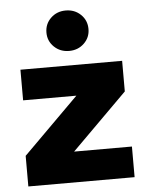

<svg xmlns="http://www.w3.org/2000/svg" viewBox="-53 -794 646 837"><g transform="rotate(-5 269.5 -375.0)"><path d="M502 0H37V-134L280 -376H47V-510H492V-376L249 -134H502ZM266 -573Q227 -573 200.5 -598.5Q174 -624 174 -661Q174 -699 200.5 -724.5Q227 -750 266 -750Q305 -750 331.5 -724.5Q358 -699 358 -661Q358 -624 331.5 -598.5Q305 -573 266 -573Z"/></g></svg>

Font: Wix Madefor Display ExtraBold
Style: Regular
Weight: 800
Designer: Dalton Maag Ltd
Foundry: Dalton Maag Ltd
Version: Version 3.100